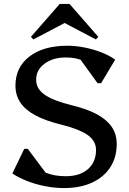

<svg xmlns="http://www.w3.org/2000/svg" viewBox="-20 -938 655 974"><path d="M304.3 16Q257.9 16 209.6 6.7Q161.2 -2.6 118 -19.6Q74.8 -36.5 42.7 -58L103 -182.9H121L241.9 -21.3H146V-116.8Q167.5 -81.2 210.6 -62.6Q253.6 -44.1 313.5 -44.1Q385.1 -44.1 426.1 -79.9Q467.1 -115.8 467.1 -177.2Q467.1 -224.3 422.6 -254.5Q378.1 -284.6 284.8 -307.4Q209.1 -326.1 158.6 -353.3Q108 -380.6 83.2 -417.9Q58.4 -455.1 58.4 -503.4Q58.4 -597 129.4 -651.5Q200.5 -706 321.7 -706Q364.5 -706 408.9 -697.1Q453.4 -688.2 494.1 -672.5Q534.8 -656.8 564.3 -635.3L492.9 -515.9H474.9L363.2 -670.4H466.7L461 -574.8Q438.4 -611.6 402.3 -629Q366.2 -646.5 314.3 -646.5Q248.1 -646.5 205.8 -614.8Q163.4 -583.2 163.4 -533.8Q163.4 -486.9 207.9 -456.6Q252.4 -426.4 345.7 -403.6Q422.3 -385.1 472.4 -357.8Q522.5 -330.4 547.3 -293.6Q572.1 -256.9 572.1 -207.6Q572.1 -139.5 539.3 -89.2Q506.5 -38.9 446.5 -11.4Q386.4 16 304.3 16ZM149.3 -738 136.8 -750.9 282.9 -918H332.7L478.8 -750.9L466.3 -738L301.8 -824.5H313.8Z"/></svg>

Font: Platypi Light
Style: Regular
Weight: 300
Designer: David Sargent
Foundry: Bolt Cutter Type
Version: Version 1.200